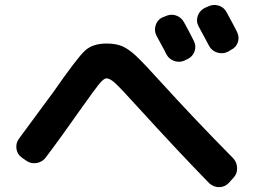

<svg xmlns="http://www.w3.org/2000/svg" viewBox="-20 -811 1040 786"><path d="M656.2 -744.1Q677.7 -754.9 699.7 -748Q721.7 -741.2 733.4 -719.7Q752 -686.5 773.4 -643.6Q784.2 -622.1 776.4 -600.6Q768.6 -579.1 748 -569.3L738.3 -564.5Q716.8 -553.7 694.3 -561Q671.9 -568.4 661.1 -588.9Q655.3 -601.6 641.1 -627Q627 -652.3 621.1 -664.1Q610.4 -683.6 616.7 -706.1Q623 -728.5 643.6 -739.3ZM831.1 -784.2Q852.5 -794.9 875 -788.1Q897.5 -781.2 908.2 -759.8Q936.5 -708 950.2 -680.7Q960.9 -659.2 953.6 -637.7Q946.3 -616.2 924.8 -606.4L912.1 -598.6Q890.6 -588.9 868.2 -596.2Q845.7 -603.5 835 -625L793 -703.1Q782.2 -722.7 789.1 -744.6Q795.9 -766.6 817.4 -778.3ZM69.3 -166Q50.8 -178.7 47.4 -201.7Q43.9 -224.6 57.6 -243.2Q85.9 -281.2 139.2 -354Q192.4 -426.8 197.3 -432.6Q295.9 -574.2 327.6 -603.5Q359.4 -632.8 416 -632.8Q456.1 -632.8 481.9 -621.1Q507.8 -609.4 537.1 -582Q566.4 -554.7 641.6 -471.7Q777.3 -322.3 934.6 -163.1Q950.2 -146.5 950.7 -122.6Q951.2 -98.6 934.6 -82L916 -61.5Q899.4 -44.9 877 -44.9Q854.5 -44.9 836.9 -60.5Q710.9 -189.5 542 -375Q475.6 -448.2 453.1 -469.2Q430.7 -490.2 416 -490.2Q404.3 -490.2 384.8 -465.8Q365.2 -441.4 315.4 -371.1Q228.5 -247.1 167 -166Q153.3 -147.5 129.4 -143.6Q105.5 -139.6 85.9 -154.3Z"/></svg>

Font: Rounded Mgen+ 1mn bold
Style: Bold
Weight: 700
Designer: [Source Han Sans]
Ryoko NISHIZUKA  (kana & ideographs); Paul D. Hunt (Latin, Greek & Cyrillic); Wenlong ZHANG  (bopomofo
Version: Version 1.059.20150602